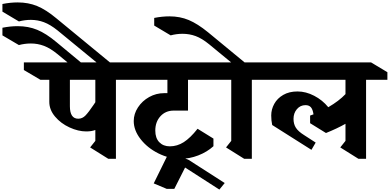

<svg xmlns="http://www.w3.org/2000/svg" viewBox="-323 -1301 3218 1585"><path d="M810 -642H634V10H571L421 -84L464 -138V-228Q433 -216 389 -216Q323 -216 251 -249Q179 -282 131.5 -338.5Q84 -395 84 -460V-642H11L-126 -723V-786H675L810 -705ZM254 -642V-424Q254 -321 323 -321Q357 -321 383 -348Q409 -375 450 -436Q454 -443 464 -457V-642Z M142 -1150 605 -769 560 -715 152 -1050Q92 -1098 40 -1117.5Q-12 -1137 -68 -1137Q-118 -1137 -167 -1124L-303 -1205V-1268Q-238 -1281 -177 -1281Q-89 -1281 -16 -1251Q57 -1221 142 -1150ZM142 -954 371 -764 326 -710 152 -854Q92 -903 40 -922.5Q-12 -942 -68 -942Q-118 -942 -167 -929L-303 -1009V-1072Q-238 -1085 -177 -1085Q-89 -1085 -16 -1055Q57 -1025 142 -954Z M959 -223Q959 -161 992 -127Q1025 -93 1079 -93Q1140 -93 1194 -127.5Q1248 -162 1308 -238L1439 -157V-94Q1386 -46 1313.5 -18Q1241 10 1168 10Q1074 10 984 -35Q894 -80 837.5 -152.5Q781 -225 781 -302Q781 -361 816 -414.5Q851 -468 908.5 -500Q966 -532 1032 -532H1059V-642H703L572 -723V-786H1479L1610 -705V-642H1229V-388H1111Q1044 -388 1001.5 -341.5Q959 -295 959 -223Z M1205 82 1116 258H1053L946 213L1074 -47L1236 20L1532 210L1488 264Z M1756 -642V10H1693L1543 -84L1586 -138V-642H1549L1414 -723V-786H1585L1404 -935Q1344 -984 1292.5 -1003Q1241 -1022 1184 -1022Q1134 -1022 1086 -1009L950 -1090V-1153Q1015 -1166 1076 -1166Q1163 -1166 1235.5 -1135.5Q1308 -1105 1394 -1035L1696 -786H1797L1932 -705V-642Z M2699 -642V10H2636L2486 -84L2529 -138V-279Q2458 -239 2368 -203L2237 -284V-347L2265 -357Q2259 -398 2243.5 -415.5Q2228 -433 2199 -433Q2156 -433 2128 -400Q2100 -367 2100 -320Q2100 -277 2119.5 -246.5Q2139 -216 2187 -186L2283 -124L2248 -64L1924 -269Q1916 -306 1916 -348Q1916 -398 1941 -443.5Q1966 -489 2015 -517.5Q2064 -546 2133 -546Q2202 -546 2270.5 -510.5Q2339 -475 2387 -416Q2475 -467 2529 -524V-642H1830L1694 -723V-786H2740L2875 -705V-642Z"/></svg>

Font: InknutAntiqua
Style: Bold
Weight: 700
Designer: Claus Eggers Srensen
Foundry: Claus Eggers Srensen
Version: Version 1.000; ttfautohint (v1.2) -l 7 -r 28 -G 50 -x 13 -D 